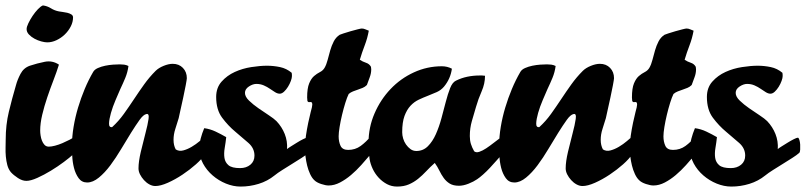

<svg xmlns="http://www.w3.org/2000/svg" viewBox="-25 -684 2966 707"><path d="M133 -664Q149 -662 162.5 -653.5Q176 -645 192 -642Q197 -641 205.5 -640Q214 -639 222.5 -637Q231 -635 237.5 -631Q244 -627 244 -620Q244 -603 235.5 -586.5Q227 -570 213.5 -557Q200 -544 183 -536Q166 -528 149 -528Q140 -528 127 -531.5Q114 -535 102 -541.5Q90 -548 81.5 -557Q73 -566 73 -577Q73 -585 79.5 -598.5Q86 -612 95 -625.5Q104 -639 114.5 -650Q125 -661 133 -664ZM192 -446Q184 -420 172 -389Q160 -358 149 -325.5Q138 -293 130.5 -261.5Q123 -230 123 -203Q123 -195 124.5 -185Q126 -175 129.5 -166Q133 -157 139 -150.5Q145 -144 155 -144Q164 -144 177.5 -147.5Q191 -151 205 -157Q219 -163 231.5 -169.5Q244 -176 251 -182Q256 -171 256.5 -163.5Q257 -156 257 -144Q257 -134 254 -128Q251 -122 244 -115Q232 -104 210 -87.5Q188 -71 162.5 -55.5Q137 -40 112.5 -29Q88 -18 72 -18Q57 -18 41 -28.5Q25 -39 15 -50Q6 -61 2 -76Q-2 -91 -3.5 -107.5Q-5 -124 -4.5 -140.5Q-4 -157 -4 -170Q-4 -224 7.5 -272Q19 -320 34 -371Q39 -390 50.5 -412Q62 -434 85 -442Q112 -451 140 -456.5Q168 -462 192 -446Z M416 -447Q424 -447 432 -446Q440 -445 448 -441Q445 -418 436.5 -397.5Q428 -377 418 -356Q411 -340 400.5 -315.5Q390 -291 383.5 -268Q377 -245 376.5 -229.5Q376 -214 388 -216Q412 -238 431 -264.5Q450 -291 468.5 -319Q487 -347 506 -373.5Q525 -400 548 -423Q559 -434 577.5 -441.5Q596 -449 611 -449Q634 -449 648.5 -434Q663 -419 663 -396Q663 -392 659 -370.5Q655 -349 649.5 -324Q644 -299 639 -276.5Q634 -254 633 -249Q627 -229 620.5 -209Q614 -189 614 -169Q614 -149 622 -134Q634 -126 649.5 -130Q665 -134 681 -143.5Q697 -153 710.5 -164.5Q724 -176 732 -183Q740 -179 739.5 -165.5Q739 -152 739 -141Q739 -134 735.5 -127Q732 -120 729 -115Q719 -99 696.5 -79Q674 -59 647 -41Q620 -23 593 -11Q566 1 547 1Q536 1 525 -5Q514 -11 505 -21Q496 -31 490.5 -42Q485 -53 485 -64Q485 -89 493.5 -125Q502 -161 510.5 -193Q519 -225 522 -246Q525 -267 514 -264Q503 -262 489 -242.5Q475 -223 457.5 -195Q440 -167 421 -135Q402 -103 381.5 -75.5Q361 -48 339 -30Q317 -12 296 -12Q276 -12 264.5 -28Q253 -44 247.5 -65.5Q242 -87 241 -110Q240 -133 240 -148Q240 -181 246 -217Q252 -253 262.5 -288Q273 -323 287 -356.5Q301 -390 318 -419Q323 -428 335.5 -433.5Q348 -439 362.5 -442Q377 -445 391.5 -446Q406 -447 416 -447Z M958 -442Q982 -442 1006 -437Q1030 -432 1049 -416Q1050 -412 1050 -404Q1050 -397 1046 -386Q1042 -375 1035.5 -364.5Q1029 -354 1021 -346.5Q1013 -339 1005 -339Q997 -339 988 -344.5Q979 -350 969 -357Q959 -364 946.5 -369.5Q934 -375 919 -375Q906 -375 891.5 -365.5Q877 -356 877 -342Q877 -328 892 -313.5Q907 -299 926.5 -285.5Q946 -272 965 -259.5Q984 -247 993 -238Q1013 -217 1023.5 -190.5Q1034 -164 1032 -135Q1035 -138 1045.5 -144.5Q1056 -151 1068 -158.5Q1080 -166 1091 -171.5Q1102 -177 1106 -177Q1109 -177 1111.5 -169Q1114 -161 1114.5 -151.5Q1115 -142 1114.5 -133Q1114 -124 1111 -121Q1102 -113 1085.5 -102.5Q1069 -92 1050.5 -80.5Q1032 -69 1014.5 -58Q997 -47 986 -38Q960 -17 927.5 -7Q895 3 861 3Q834 3 807 -8Q780 -19 758 -38Q736 -57 722.5 -82Q709 -107 709 -135Q709 -155 714 -174Q719 -193 727 -212Q749 -209 769 -199.5Q789 -190 808 -179Q806 -160 802.5 -139.5Q799 -119 801.5 -102.5Q804 -86 816.5 -75.5Q829 -65 859 -65Q882 -65 897 -77.5Q912 -90 912 -111Q912 -138 890 -157.5Q868 -177 841.5 -199Q815 -221 793 -250.5Q771 -280 771 -327Q771 -361 791 -383.5Q811 -406 839.5 -419Q868 -432 900.5 -437Q933 -442 958 -442Z M1307 -579Q1314 -579 1320.5 -576Q1327 -573 1333 -571Q1328 -543 1318 -517Q1308 -491 1300 -464Q1310 -457 1322.5 -453Q1335 -449 1341 -438L1342 -429Q1342 -414 1336.5 -399.5Q1331 -385 1326 -371Q1319 -364 1310.5 -360.5Q1302 -357 1293 -354Q1284 -351 1275 -347.5Q1266 -344 1259 -338Q1253 -326 1246.5 -305Q1240 -284 1234.5 -261Q1229 -238 1225.5 -216.5Q1222 -195 1222 -182Q1222 -162 1229 -147Q1236 -132 1257 -132Q1283 -132 1303 -146.5Q1323 -161 1342 -184Q1344 -170 1344.5 -161Q1345 -152 1345 -138Q1345 -127 1345.5 -125.5Q1346 -124 1339 -115Q1323 -96 1305 -76Q1287 -56 1267.5 -39.5Q1248 -23 1227 -12Q1206 -1 1185 -1Q1174 -1 1157.5 -6.5Q1141 -12 1133 -20Q1124 -28 1117 -43Q1110 -58 1106 -74.5Q1102 -91 1100 -107.5Q1098 -124 1098 -136Q1098 -160 1101.5 -184Q1105 -208 1110 -232Q1112 -240 1114.5 -251.5Q1117 -263 1119 -271Q1125 -292 1125 -299Q1125 -306 1122 -307.5Q1119 -309 1114.5 -308Q1110 -307 1107 -312L1106 -325Q1106 -359 1113.5 -377Q1121 -395 1131.5 -404Q1142 -413 1153 -418.5Q1164 -424 1170 -434Q1177 -446 1181.5 -463.5Q1186 -481 1191 -498.5Q1196 -516 1204 -531.5Q1212 -547 1226 -556Q1228 -557 1240 -561Q1252 -565 1266 -569Q1280 -573 1292 -576Q1304 -579 1307 -579Z M1602 -440Q1622 -440 1639 -431Q1634 -394 1610 -365Q1599 -352 1583.5 -345Q1568 -338 1551 -331.5Q1534 -325 1517 -317Q1500 -309 1486.5 -294.5Q1473 -280 1464.5 -257Q1456 -234 1456 -197Q1456 -186 1459.5 -174Q1463 -162 1470 -152Q1477 -142 1486.5 -135Q1496 -128 1508 -128Q1533 -128 1550.5 -145.5Q1568 -163 1580 -190Q1592 -217 1600.5 -248.5Q1609 -280 1616.5 -309Q1624 -338 1632.5 -359.5Q1641 -381 1654 -387Q1674 -397 1696 -401.5Q1718 -406 1740 -406Q1745 -406 1750.5 -406Q1756 -406 1761 -405Q1761 -376 1748.5 -347.5Q1736 -319 1728 -291Q1720 -264 1712.5 -238Q1705 -212 1705 -183Q1705 -167 1709 -154Q1713 -141 1721 -127Q1728 -121 1740 -125Q1752 -129 1765.5 -138Q1779 -147 1793 -158Q1807 -169 1818 -177Q1830 -182 1830.5 -174.5Q1831 -167 1833 -151Q1834 -140 1832 -131.5Q1830 -123 1823 -115Q1815 -106 1803.5 -93Q1792 -80 1779.5 -66.5Q1767 -53 1754 -41.5Q1741 -30 1732 -24Q1719 -15 1700 -7.5Q1681 0 1665 0Q1644 0 1631 -8Q1618 -16 1609 -28.5Q1600 -41 1593 -55.5Q1586 -70 1576 -84Q1559 -69 1544.5 -53.5Q1530 -38 1514.5 -25.5Q1499 -13 1480.5 -5Q1462 3 1437 3Q1417 3 1400 -6Q1383 -15 1369.5 -29.5Q1356 -44 1347.5 -62Q1339 -80 1336 -98Q1334 -112 1333 -127.5Q1332 -143 1332 -158Q1332 -215 1354 -266Q1376 -317 1413 -356Q1450 -395 1499 -417.5Q1548 -440 1602 -440Z M1989 -447Q1997 -447 2005 -446Q2013 -445 2021 -441Q2018 -418 2009.5 -397.5Q2001 -377 1991 -356Q1984 -340 1973.5 -315.5Q1963 -291 1956.5 -268Q1950 -245 1949.5 -229.5Q1949 -214 1961 -216Q1985 -238 2004 -264.5Q2023 -291 2041.5 -319Q2060 -347 2079 -373.5Q2098 -400 2121 -423Q2132 -434 2150.5 -441.5Q2169 -449 2184 -449Q2207 -449 2221.5 -434Q2236 -419 2236 -396Q2236 -392 2232 -370.5Q2228 -349 2222.5 -324Q2217 -299 2212 -276.5Q2207 -254 2206 -249Q2200 -229 2193.5 -209Q2187 -189 2187 -169Q2187 -149 2195 -134Q2207 -126 2222.5 -130Q2238 -134 2254 -143.5Q2270 -153 2283.5 -164.5Q2297 -176 2305 -183Q2313 -179 2312.5 -165.5Q2312 -152 2312 -141Q2312 -134 2308.5 -127Q2305 -120 2302 -115Q2292 -99 2269.5 -79Q2247 -59 2220 -41Q2193 -23 2166 -11Q2139 1 2120 1Q2109 1 2098 -5Q2087 -11 2078 -21Q2069 -31 2063.5 -42Q2058 -53 2058 -64Q2058 -89 2066.5 -125Q2075 -161 2083.5 -193Q2092 -225 2095 -246Q2098 -267 2087 -264Q2076 -262 2062 -242.5Q2048 -223 2030.5 -195Q2013 -167 1994 -135Q1975 -103 1954.5 -75.5Q1934 -48 1912 -30Q1890 -12 1869 -12Q1849 -12 1837.5 -28Q1826 -44 1820.5 -65.5Q1815 -87 1814 -110Q1813 -133 1813 -148Q1813 -181 1819 -217Q1825 -253 1835.5 -288Q1846 -323 1860 -356.5Q1874 -390 1891 -419Q1896 -428 1908.5 -433.5Q1921 -439 1935.5 -442Q1950 -445 1964.5 -446Q1979 -447 1989 -447Z M2503 -579Q2510 -579 2516.5 -576Q2523 -573 2529 -571Q2524 -543 2514 -517Q2504 -491 2496 -464Q2506 -457 2518.5 -453Q2531 -449 2537 -438L2538 -429Q2538 -414 2532.5 -399.5Q2527 -385 2522 -371Q2515 -364 2506.5 -360.5Q2498 -357 2489 -354Q2480 -351 2471 -347.5Q2462 -344 2455 -338Q2449 -326 2442.5 -305Q2436 -284 2430.5 -261Q2425 -238 2421.5 -216.5Q2418 -195 2418 -182Q2418 -162 2425 -147Q2432 -132 2453 -132Q2479 -132 2499 -146.5Q2519 -161 2538 -184Q2540 -170 2540.5 -161Q2541 -152 2541 -138Q2541 -127 2541.5 -125.5Q2542 -124 2535 -115Q2519 -96 2501 -76Q2483 -56 2463.5 -39.5Q2444 -23 2423 -12Q2402 -1 2381 -1Q2370 -1 2353.5 -6.5Q2337 -12 2329 -20Q2320 -28 2313 -43Q2306 -58 2302 -74.5Q2298 -91 2296 -107.5Q2294 -124 2294 -136Q2294 -160 2297.5 -184Q2301 -208 2306 -232Q2308 -240 2310.5 -251.5Q2313 -263 2315 -271Q2321 -292 2321 -299Q2321 -306 2318 -307.5Q2315 -309 2310.5 -308Q2306 -307 2303 -312L2302 -325Q2302 -359 2309.5 -377Q2317 -395 2327.5 -404Q2338 -413 2349 -418.5Q2360 -424 2366 -434Q2373 -446 2377.5 -463.5Q2382 -481 2387 -498.5Q2392 -516 2400 -531.5Q2408 -547 2422 -556Q2424 -557 2436 -561Q2448 -565 2462 -569Q2476 -573 2488 -576Q2500 -579 2503 -579Z M2765 -442Q2789 -442 2813 -437Q2837 -432 2856 -416Q2857 -412 2857 -404Q2857 -397 2853 -386Q2849 -375 2842.5 -364.5Q2836 -354 2828 -346.5Q2820 -339 2812 -339Q2804 -339 2795 -344.5Q2786 -350 2776 -357Q2766 -364 2753.5 -369.5Q2741 -375 2726 -375Q2713 -375 2698.5 -365.5Q2684 -356 2684 -342Q2684 -328 2699 -313.5Q2714 -299 2733.5 -285.5Q2753 -272 2772 -259.5Q2791 -247 2800 -238Q2820 -217 2830.5 -190.5Q2841 -164 2839 -135Q2842 -138 2852.5 -144.5Q2863 -151 2875 -158.5Q2887 -166 2898 -171.5Q2909 -177 2913 -177Q2916 -177 2918.5 -169Q2921 -161 2921.5 -151.5Q2922 -142 2921.5 -133Q2921 -124 2918 -121Q2909 -113 2892.5 -102.5Q2876 -92 2857.5 -80.5Q2839 -69 2821.5 -58Q2804 -47 2793 -38Q2767 -17 2734.5 -7Q2702 3 2668 3Q2641 3 2614 -8Q2587 -19 2565 -38Q2543 -57 2529.5 -82Q2516 -107 2516 -135Q2516 -155 2521 -174Q2526 -193 2534 -212Q2556 -209 2576 -199.5Q2596 -190 2615 -179Q2613 -160 2609.5 -139.5Q2606 -119 2608.5 -102.5Q2611 -86 2623.5 -75.5Q2636 -65 2666 -65Q2689 -65 2704 -77.5Q2719 -90 2719 -111Q2719 -138 2697 -157.5Q2675 -177 2648.5 -199Q2622 -221 2600 -250.5Q2578 -280 2578 -327Q2578 -361 2598 -383.5Q2618 -406 2646.5 -419Q2675 -432 2707.5 -437Q2740 -442 2765 -442Z"/></svg>

Font: Praegefest
Style: Regular
Weight: 600
Designer: Peter Wiegel nach alter Vorlage
Foundry: Peter Wiegel
Version: Version 1.000